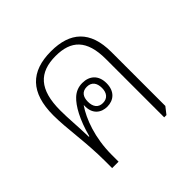

<svg xmlns="http://www.w3.org/2000/svg" viewBox="-144 -697 845 845"><g transform="rotate(-45 278.5 -275.0)"><path d="M424 4H438L463 -28V-364C463 -496 396 -554 277 -554C151 -554 85 -489 85 -347C85 -262 104 -162 104 -44V0H144V-42C144 -149 177 -234 211 -284L212 -283C209 -227 245 -206 280 -206C320 -206 351 -231 351 -282C351 -331 321 -358 276 -358C252 -358 231 -350 213 -333C185 -307 154 -253 132 -170H129C127 -248 122 -287 122 -341C122 -471 174 -525 277 -525C372 -525 424 -479 424 -359ZM278 -231C249 -231 235 -251 235 -282C235 -312 248 -332 278 -332C307 -332 322 -313 322 -281C322 -251 307 -231 278 -231Z"/></g></svg>

Font: Noto Serif Thai SemiCondensed ExtraLight
Style: Regular
Weight: 200
Width: 4
Designer: Monotype Design Team
Foundry: Monotype Imaging Inc.
Version: Version 2.002